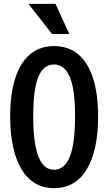

<svg xmlns="http://www.w3.org/2000/svg" viewBox="-20 -970 564 1000"><path d="M262 10Q207 10 164.5 -14.5Q122 -39 93 -86.5Q64 -134 48.5 -203.5Q33 -273 33 -363Q33 -481 59.5 -563Q86 -645 137 -687.5Q188 -730 261 -730Q336 -730 387 -687.5Q438 -645 464.5 -563Q491 -481 491 -362Q491 -272 475.5 -203Q460 -134 431 -86.5Q402 -39 359.5 -14.5Q317 10 262 10ZM261 -86Q298 -86 322.5 -116.5Q347 -147 359 -208.5Q371 -270 371 -364Q371 -457 359 -516.5Q347 -576 322.5 -605Q298 -634 261 -634Q225 -634 200.5 -605Q176 -576 164.5 -516.5Q153 -457 153 -364Q153 -270 165 -208.5Q177 -147 201 -116.5Q225 -86 261 -86ZM251 -793 128 -950H269L341 -793Z"/></svg>

Font: Instrument Sans Condensed SemiBold
Style: Regular
Weight: 600
Width: 3
Designer: Rodrigo Fuenzalida
Foundry: fragTYPE
Version: Version 1.000;gftools[0.9.28]